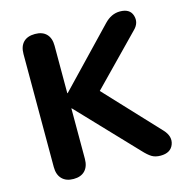

<svg xmlns="http://www.w3.org/2000/svg" viewBox="-106 -815 901 925"><g transform="rotate(-15 344.0 -352.5)"><path d="M71 -71V-635Q71 -673 91 -693.5Q111 -714 149 -714Q186 -714 206 -693.5Q226 -673 226 -635V-398H228L494 -676Q529 -713 572 -713Q622 -713 633.5 -675.5Q645 -638 614 -608L380 -368L628 -103Q662 -66 647.5 -28.5Q633 9 583 9Q557 9 539.5 -1.5Q522 -12 498 -38L228 -322H226V-71Q226 -33 206 -12Q186 9 149 9Q112 9 91.5 -12Q71 -33 71 -71Z"/></g></svg>

Font: Nunito ExtraBold
Style: Regular
Weight: 800
Designer: Vernon Adams
Foundry: Vernon Adams
Version: Version 3.602